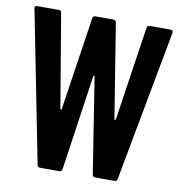

<svg xmlns="http://www.w3.org/2000/svg" viewBox="-79 -774 799 847"><g transform="rotate(10 320.5 -350.0)"><path d="M511.2 -689Q512.7 -700.2 523.9 -700.2H617.2Q629.4 -700.2 627.9 -687L502 -11.2Q500.5 0 488.8 0H402.8Q391.6 0 390.1 -11.2L323.2 -437Q322.8 -439.5 321.5 -440.4Q320.3 -441.4 318.8 -440.4Q317.4 -439.5 316.9 -437L254.9 -11.2Q253.4 0 242.2 0H155.8Q144.5 0 143.1 -11.2L9.8 -687Q9.8 -688 9.3 -689.2Q8.8 -690.4 8.8 -690.9Q8.8 -700.2 20 -700.2H116.2Q127.4 -700.2 128.9 -689L199.2 -271Q200.2 -268.1 202.1 -268.1Q204.1 -268.1 205.1 -271L268.1 -689Q269.5 -700.2 280.8 -700.2H360.8Q372.6 -700.2 374 -689L441.9 -268.1Q442.4 -265.1 444.8 -265.1Q447.3 -265.1 448.2 -268.1Z"/></g></svg>

Font: Barlow Condensed SemiBold
Style: Regular
Weight: 600
Width: 3
Designer: Jeremy Tribby
Foundry: Tribby Type
Version: Version 1.422;hotconv 1.0.109;makeotfexe 2.5.65596